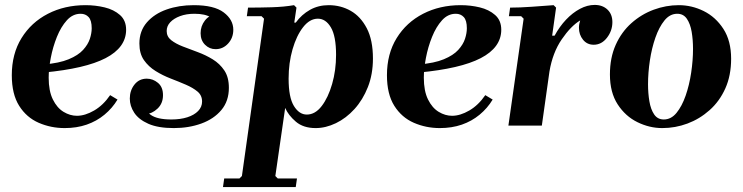

<svg xmlns="http://www.w3.org/2000/svg" viewBox="-20 -511 3023 781"><path d="M243 10Q187 10 137.5 -11.5Q88 -33 58 -80.5Q28 -128 28 -205Q28 -292 67.5 -356Q107 -420 175 -455Q243 -490 328 -490Q368 -490 405.5 -481Q443 -472 468 -450Q493 -428 493 -390Q493 -354 472 -325Q451 -296 409.5 -274.5Q368 -253 305.5 -238.5Q243 -224 159 -216V-249Q221 -254 259.5 -270Q298 -286 318 -308Q338 -330 345.5 -353Q353 -376 353 -396Q353 -428 340.5 -441.5Q328 -455 308 -455Q276 -455 252 -428.5Q228 -402 211.5 -361Q195 -320 186.5 -275.5Q178 -231 178 -195Q178 -141 195 -106.5Q212 -72 238.5 -56Q265 -40 293 -40Q326 -40 363 -61.5Q400 -83 428 -124L458 -106Q437 -71 405 -44.5Q373 -18 332.5 -4Q292 10 243 10Z M687 10Q623 10 583.5 -7.5Q544 -25 526 -52.5Q508 -80 508 -110Q508 -143 527 -167Q546 -191 577 -191Q602 -191 622.5 -174Q643 -157 643 -124Q643 -90 620.5 -69Q598 -48 575 -48Q560 -48 547 -57Q534 -66 534 -81H567Q567 -62 593.5 -43.5Q620 -25 677 -25Q714 -25 742 -34Q770 -43 786 -59.5Q802 -76 802 -98Q802 -123 783.5 -138.5Q765 -154 736 -166.5Q707 -179 674.5 -191.5Q642 -204 613 -222Q584 -240 565.5 -266.5Q547 -293 547 -334Q547 -385 577.5 -420Q608 -455 658 -472.5Q708 -490 768 -490Q851 -490 890 -460.5Q929 -431 929 -390Q929 -357 908 -334Q887 -311 857 -311Q832 -311 814 -329Q796 -347 796 -376Q796 -405 813.5 -427.5Q831 -450 855 -450Q870 -450 880.5 -439Q891 -428 891 -407H861Q861 -425 838 -440Q815 -455 771 -455Q738 -455 712.5 -445.5Q687 -436 672.5 -420.5Q658 -405 658 -385Q658 -362 676.5 -347.5Q695 -333 723.5 -322Q752 -311 784.5 -299Q817 -287 845.5 -269.5Q874 -252 892.5 -224.5Q911 -197 911 -154Q911 -100 880.5 -63.5Q850 -27 799 -8.5Q748 10 687 10Z M887 250 892 215H954L964 205L1054 -435L1044 -445H984L989 -480Q1036 -480 1086 -481.5Q1136 -483 1176 -490L1186 -480L1177 -419H1183Q1207 -452 1241 -471Q1275 -490 1317 -490Q1366 -490 1406.5 -467Q1447 -444 1472 -396Q1497 -348 1497 -273Q1497 -209 1476.5 -157Q1456 -105 1422 -67.5Q1388 -30 1346.5 -10Q1305 10 1264 10Q1214 10 1183.5 -16Q1153 -42 1140 -72L1100 205L1110 215H1188L1183 250ZM1154 -191Q1154 -115 1175.5 -80Q1197 -45 1228 -45Q1262 -45 1288.5 -79.5Q1315 -114 1331 -169.5Q1347 -225 1347 -288Q1347 -364 1326 -399.5Q1305 -435 1273 -435Q1240 -435 1213 -400.5Q1186 -366 1170 -310.5Q1154 -255 1154 -191Z M1769 10Q1713 10 1663.5 -11.5Q1614 -33 1584 -80.5Q1554 -128 1554 -205Q1554 -292 1593.5 -356Q1633 -420 1701 -455Q1769 -490 1854 -490Q1894 -490 1931.5 -481Q1969 -472 1994 -450Q2019 -428 2019 -390Q2019 -354 1998 -325Q1977 -296 1935.5 -274.5Q1894 -253 1831.5 -238.5Q1769 -224 1685 -216V-249Q1747 -254 1785.5 -270Q1824 -286 1844 -308Q1864 -330 1871.5 -353Q1879 -376 1879 -396Q1879 -428 1866.5 -441.5Q1854 -455 1834 -455Q1802 -455 1778 -428.5Q1754 -402 1737.5 -361Q1721 -320 1712.5 -275.5Q1704 -231 1704 -195Q1704 -141 1721 -106.5Q1738 -72 1764.5 -56Q1791 -40 1819 -40Q1852 -40 1889 -61.5Q1926 -83 1954 -124L1984 -106Q1963 -71 1931 -44.5Q1899 -18 1858.5 -4Q1818 10 1769 10Z M2048 0 2110 -435 2100 -445H2050L2055 -480Q2094 -480 2143 -483.5Q2192 -487 2232 -490L2242 -480L2226 -366H2236Q2256 -403 2282.5 -431Q2309 -459 2339 -475Q2369 -491 2399 -491Q2431 -491 2451 -472Q2471 -453 2471 -421Q2471 -386 2449 -357.5Q2427 -329 2395 -329Q2368 -329 2351.5 -349.5Q2335 -370 2335 -398Q2335 -413 2340 -428Q2302 -405 2265 -351Q2228 -297 2215 -220L2184 0Z M2741 -490Q2794 -490 2842.5 -466Q2891 -442 2922.5 -393.5Q2954 -345 2954 -272Q2954 -204 2930.5 -151.5Q2907 -99 2866.5 -63Q2826 -27 2776.5 -8.5Q2727 10 2674 10Q2622 10 2573 -14Q2524 -38 2492.5 -86.5Q2461 -135 2461 -208Q2461 -276 2484.5 -328.5Q2508 -381 2548.5 -417Q2589 -453 2639 -471.5Q2689 -490 2741 -490ZM2680 -25Q2710 -25 2732 -52Q2754 -79 2769 -122Q2784 -165 2791.5 -215.5Q2799 -266 2799 -312Q2799 -349 2793.5 -381.5Q2788 -414 2774 -434.5Q2760 -455 2735 -455Q2705 -455 2683 -428Q2661 -401 2646 -358Q2631 -315 2623.5 -265Q2616 -215 2616 -168Q2616 -132 2621.5 -99Q2627 -66 2641 -45.5Q2655 -25 2680 -25Z"/></svg>

Font: Brygada 1918
Style: Bold Italic
Weight: 700
Italic angle: -8°
Designer: Mateusz Machalski | Borys Kosmynka | Przemek Hoffer
Foundry: NIEPODLEGLA 2018
Version: Version 3.006